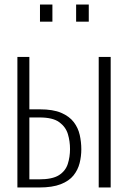

<svg xmlns="http://www.w3.org/2000/svg" viewBox="-20 -830 567 850"><path d="M57 0V-578H110V-346Q111 -346 122 -346Q133 -346 144.5 -346Q156 -346 156 -346Q215 -346 251 -330.5Q287 -315 306.5 -289.5Q326 -264 333 -232.5Q340 -201 340 -169Q340 -138 332.5 -108Q325 -78 305.5 -53.5Q286 -29 249 -14.5Q212 0 153 0ZM110 -36H153Q212 -36 241 -54.5Q270 -73 280 -104Q290 -135 290 -170Q290 -205 280.5 -236.5Q271 -268 242.5 -289Q214 -310 155 -310Q154 -310 139 -310Q124 -310 110 -310ZM417 0V-578H470V0ZM317 -734V-810H373V-734ZM157 -734V-810H212V-734Z"/></svg>

Font: Oswald ExtraLight
Style: Regular
Weight: 250
Designer: Vernon Adams
Foundry: Vernon Adams
Version: Version 4.103;gftools[0.9.33.dev8+g029e19f]